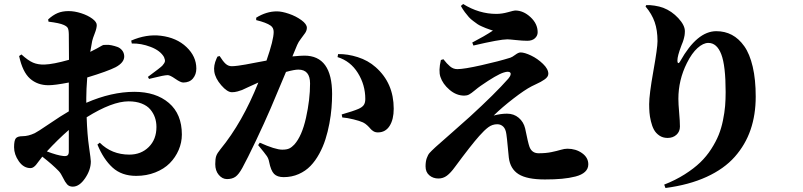

<svg xmlns="http://www.w3.org/2000/svg" viewBox="-20 -859 4040 966"><path d="M414.1 -366.2V-341.8Q541 -397 655.8 -397Q764.2 -397 829.6 -341.1Q895 -285.2 895 -182.1Q895 -142.1 878.9 -104.5Q862.8 -66.9 834 -37.8Q805.2 -8.8 761.2 8.5Q717.3 25.9 665 25.9Q592.3 25.9 546.4 -15.9Q500.5 -57.6 470.2 -131.8L481.9 -141.1Q542 -81.1 630.9 -81.1Q689.9 -81.1 728.5 -119.4Q767.1 -157.7 767.1 -220.2Q767.1 -245.6 759.5 -267.6Q752 -289.6 736.3 -308.3Q720.7 -327.1 692.6 -338.1Q664.6 -349.1 627 -349.1Q544.4 -349.1 416 -269Q418.9 -181.2 428 -119.1Q437 -57.1 437 -46.9Q437 -4.4 408.2 37.8Q379.4 80.1 346.2 80.1Q328.1 80.1 317.6 68.4Q307.1 56.6 296.9 35.2Q286.6 13.7 275.9 2Q243.2 -31.7 192.9 -70.8Q186 -62.5 176.3 -49.3Q166.5 -36.1 161.4 -29.8Q156.2 -23.4 148.9 -18.3Q141.6 -13.2 133.8 -13.2Q98.6 -13.2 74.7 -47.6Q50.8 -82 50.8 -118.2Q50.8 -152.3 59.6 -163.1Q68.4 -173.8 94.2 -173.8Q122.1 -173.8 154.8 -189Q167.5 -194.8 227.8 -235.8Q288.1 -276.9 326.2 -298.8V-443.8Q255.9 -430.2 224.1 -430.2Q168.5 -430.2 130.9 -463.6Q93.3 -497.1 76.2 -577.1L87.9 -585Q121.1 -554.7 146.2 -543.9Q171.4 -533.2 204.1 -534.2Q247.6 -535.6 327.1 -558.1Q327.1 -662.1 326.2 -687Q325.7 -710.9 320.3 -719.2Q314.9 -727.5 299.8 -733.9Q279.3 -743.2 224.1 -750L222.2 -761.2Q246.1 -783.2 269.8 -793.2Q293.5 -803.2 325.2 -803.2Q355 -803.2 388.4 -792.5Q421.9 -781.7 444.3 -765.1Q466.8 -748.5 466.8 -732.9Q466.8 -716.8 456.8 -691.4Q446.8 -666 443.8 -652.8Q443.4 -651.4 434.1 -598.1Q450.7 -606 466.6 -614.7Q482.4 -623.5 490 -627.9Q497.6 -632.3 501 -632.8Q504.9 -632.3 515.6 -633.3Q526.4 -634.3 541.5 -631.1Q556.6 -627.9 570.3 -623Q584 -618.2 594 -606.2Q604 -594.2 605 -577.1Q606.4 -544.9 562 -521Q522 -500.5 418.9 -469.2Q414.1 -407.2 414.1 -366.2ZM643.1 -640.1 640.1 -654.8Q716.3 -688 789.1 -679.2Q868.7 -669.4 918.2 -622.3Q967.8 -575.2 967.8 -514.2Q967.8 -484.4 950.7 -464.1Q933.6 -443.8 901.9 -443.8Q888.7 -443.8 861.8 -462.6Q835 -481.4 823.2 -481Q812 -480.5 794.9 -477.1Q777.8 -473.6 757.6 -468.5Q737.3 -463.4 730 -461.9L724.1 -472.2Q789.6 -520.5 796.9 -528.8Q807.6 -541 809.6 -549.1Q811.5 -557.1 805.2 -571.8Q786.6 -604.5 738 -623Q689.5 -641.6 643.1 -640.1ZM326.2 -96.2V-205.1Q270.5 -156.7 215.8 -97.2Q269 -77.1 297.9 -74.2Q313.5 -72.3 319.8 -77.4Q326.2 -82.5 326.2 -96.2Z M1475.1 -632.8 1451.2 -575.2Q1495.1 -579.1 1511.2 -579.1Q1650.9 -579.1 1650.9 -386.2Q1650.9 -351.6 1647.9 -315.4Q1645 -279.3 1637.2 -237.5Q1629.4 -195.8 1617.4 -158.2Q1605.5 -120.6 1586.2 -85.2Q1566.9 -49.8 1542.2 -24.2Q1517.6 1.5 1482.9 16.8Q1448.2 32.2 1407.2 32.2Q1375 32.2 1358.9 15.9Q1342.8 -0.5 1334 -44.9Q1331.1 -61 1322.5 -73.7Q1314 -86.4 1278.8 -128.9L1287.1 -141.1Q1365.2 -106 1399.9 -106Q1422.9 -106 1435.5 -112.1Q1448.2 -118.2 1460.9 -131.8Q1499 -174.3 1519.5 -266.1Q1540 -357.9 1540 -439Q1540 -508.8 1481 -508.8Q1461.4 -508.8 1418.9 -497.1Q1386.7 -419.4 1341.8 -314Q1310.5 -241.2 1267.1 -149.9Q1223.6 -58.6 1199.2 -14.2Q1181.2 18.6 1164.6 30.3Q1147.9 42 1122.1 42Q1098.6 42 1080.8 21Q1063 0 1063 -33.2Q1063 -60.1 1067.9 -74.2Q1072.8 -88.4 1088.9 -107.9Q1200.2 -243.7 1279.8 -443.8Q1244.6 -428.2 1225.1 -418.9Q1206.1 -409.7 1197.8 -406.2Q1189.5 -402.8 1175 -398.9Q1160.6 -395 1147 -395Q1123.5 -395 1093.3 -429.9Q1063 -464.8 1058.1 -499Q1053.7 -529.3 1069.3 -564Q1070.3 -566.4 1072.3 -570.3L1074.2 -574.2L1085 -577.1Q1102.5 -549.3 1115.7 -537.6Q1128.9 -525.9 1146 -525.9Q1158.2 -525.9 1178.7 -528.6Q1199.2 -531.2 1215.6 -534.4Q1231.9 -537.6 1267.3 -544.2Q1302.7 -550.8 1320.8 -554.2Q1356.9 -658.2 1356.9 -698.2Q1356.9 -719.2 1341.8 -730Q1319.8 -745.6 1269 -757.8V-770Q1320.3 -801.8 1373 -801.8Q1397.9 -801.8 1433.3 -789.8Q1468.8 -777.8 1496.3 -757.8Q1523.9 -737.8 1523.9 -719.2Q1523.9 -706.1 1515.4 -693.1Q1506.8 -680.2 1494.1 -664.1Q1481.4 -647.9 1475.1 -632.8ZM1678.2 -571.8 1681.2 -586.9Q1728.5 -587.9 1780 -571.5Q1831.5 -555.2 1870.1 -521Q1960.9 -440.9 1960.9 -312Q1960.9 -258.3 1940.4 -225.8Q1919.9 -193.4 1882.8 -192.9Q1869.6 -192.4 1859.6 -198.2Q1849.6 -204.1 1843.5 -211.7Q1837.4 -219.2 1827.4 -228.5Q1817.4 -237.8 1806.2 -243.2Q1789.1 -251 1758.3 -258.5Q1727.5 -266.1 1702.1 -268.1L1699.2 -283.2Q1758.8 -300.3 1783.2 -311Q1801.3 -318.8 1809.6 -329.8Q1817.9 -340.8 1817.9 -360.8Q1817.9 -432.1 1780.5 -491.9Q1743.2 -551.8 1678.2 -571.8Z M2460 -705.1Q2459.5 -705.1 2444.1 -710.4Q2428.7 -715.8 2424.3 -717.5Q2419.9 -719.2 2404.8 -725.8Q2389.6 -732.4 2382.6 -737.5Q2375.5 -742.7 2361.8 -752.7Q2348.1 -762.7 2339.1 -772.7Q2330.1 -782.7 2319.1 -797.4Q2308.1 -812 2298.8 -829.1L2310.1 -838.9Q2390.1 -789.1 2477.1 -789.1Q2505.4 -789.1 2535.6 -797.6Q2565.9 -806.2 2571.8 -806.2Q2613.3 -806.2 2649.2 -772.7Q2685.1 -739.3 2685.1 -696.8Q2685.1 -679.2 2671.4 -666.5Q2657.7 -653.8 2632.8 -653.8Q2609.4 -653.8 2575.7 -657.5Q2542 -661.1 2532.2 -661.1Q2495.1 -661.1 2361.8 -629.9L2356 -645Q2417.5 -676.8 2460 -705.1ZM2198.2 -557.1 2210.9 -561Q2228.5 -538.1 2244.6 -524.7Q2260.7 -511.2 2280.8 -511.2Q2314.5 -511.2 2402.6 -531Q2490.7 -550.8 2547.9 -568.8Q2557.1 -571.8 2572.8 -583.5Q2588.4 -595.2 2599.1 -595.2Q2619.1 -595.2 2651.9 -579.6Q2684.6 -564 2711.7 -537.8Q2738.8 -511.7 2738.8 -487.8Q2738.8 -480 2733.9 -472.7Q2729 -465.3 2718.8 -458.5Q2708.5 -451.7 2700.2 -447Q2691.9 -442.4 2676.5 -435.3Q2661.1 -428.2 2654.8 -424.8Q2619.6 -406.7 2563 -363Q2506.3 -319.3 2463.9 -277.8Q2500 -287.1 2530.8 -287.1Q2565.4 -287.1 2589.8 -266.4Q2614.3 -245.6 2622.1 -212.9Q2636.7 -140.1 2644 -120.1Q2656.2 -87.9 2689.9 -87.9Q2727.1 -87.9 2754.9 -93.8Q2782.7 -99.6 2801.3 -105.2Q2819.8 -110.8 2835 -110.8Q2877 -110.8 2908.4 -88.6Q2939.9 -66.4 2939.9 -32.2Q2939.9 -9.8 2923.3 5.6Q2906.7 21 2875.2 29.1Q2843.8 37.1 2806.9 40.5Q2770 43.9 2721.2 43.9Q2631.3 43.9 2589.1 17.3Q2546.9 -9.3 2540 -65.9Q2538.1 -83 2534.4 -123Q2530.8 -163.1 2527.8 -183.1Q2524.4 -210 2512 -221.9Q2499.5 -233.9 2481.9 -233.9Q2457 -233.9 2436.8 -218.8Q2416.5 -203.6 2391.1 -174.8Q2350.6 -129.4 2269 -19Q2247.6 10.7 2228.5 24.9Q2209.5 39.1 2186 39.1Q2158.7 39.1 2139.9 22.9Q2121.1 6.8 2121.1 -22Q2121.1 -46.4 2127.2 -63.5Q2133.3 -80.6 2141.4 -89.6Q2149.4 -98.6 2169.4 -117.2Q2173.8 -121.1 2175.8 -123Q2190.9 -136.7 2255.1 -192.9Q2319.3 -249 2344.2 -272Q2471.2 -388.2 2537.1 -462.9Q2554.7 -483.9 2547.4 -493.2Q2540 -502.4 2514.2 -494.1Q2479.5 -483.4 2397.9 -426.8Q2385.7 -418.5 2368.2 -403.8Q2350.6 -389.2 2340.1 -383.5Q2329.6 -377.9 2315.9 -377.9Q2275.9 -377.9 2241.7 -407.2Q2207.5 -436.5 2195.8 -472.2Q2185.5 -502.9 2198.2 -557.1Z M3288.1 -651.9Q3288.1 -707 3273.9 -747.8Q3259.8 -788.6 3228 -826.2L3231 -833Q3248.5 -834.5 3273.4 -830.6Q3298.3 -826.7 3316.9 -819.8Q3359.9 -803.2 3392.8 -767.6Q3425.8 -731.9 3425.8 -702.1Q3425.8 -696.8 3425.3 -691.2Q3424.8 -685.5 3424.3 -681.4Q3423.8 -677.2 3422.1 -670.9Q3420.4 -664.6 3419.9 -662.1Q3419.4 -659.7 3417 -652.6Q3414.6 -645.5 3414.1 -644.5Q3413.6 -643.6 3410.4 -635.5Q3407.2 -627.4 3407.2 -627Q3388.2 -576.7 3388.2 -555.2Q3388.2 -546.9 3390.1 -543.5Q3392.1 -540 3395.5 -542.2Q3398.9 -544.4 3402.8 -551.8Q3487.3 -702.1 3584 -702.1Q3627 -702.1 3662.1 -683.6Q3697.3 -665 3724.6 -626.5Q3752 -587.9 3767.1 -523.4Q3782.2 -459 3782.2 -373Q3782.2 -281.7 3756.3 -206.3Q3730.5 -130.9 3676.8 -70.1Q3623 -9.3 3534.9 31Q3446.8 71.3 3328.1 86.9L3321.8 69.8Q3378.9 47.4 3425 18.1Q3471.2 -11.2 3502.9 -41.7Q3534.7 -72.3 3558.3 -109.1Q3582 -146 3595.7 -179.9Q3609.4 -213.9 3617.4 -253.4Q3625.5 -293 3628.2 -325.7Q3630.9 -358.4 3630.9 -396Q3630.9 -528.8 3608.9 -585.9Q3586.9 -643.1 3543.9 -643.1Q3518.1 -643.1 3489.5 -617.4Q3460.9 -591.8 3436 -542Q3393.1 -456.5 3393.1 -361.8Q3393.1 -336.4 3397 -292.2Q3400.9 -248 3400.9 -222.2Q3400.9 -196.8 3383.3 -180.9Q3365.7 -165 3338.9 -165Q3314.9 -165 3297.4 -177Q3279.8 -189 3270.3 -206.5Q3260.7 -224.1 3254.9 -248.8Q3249 -273.4 3247.6 -293.2Q3246.1 -313 3246.1 -335Q3246.1 -382.8 3267.1 -500.5Q3288.1 -618.2 3288.1 -651.9Z"/></svg>

Font: Noto Serif JP Black
Style: Regular
Weight: 900
Designer: Ryoko NISHIZUKA  (kana & ideographs); Frank Grießhammer (Latin, Greek & Cyrillic); Wenlong ZHANG  (bopomofo); Sandoll Co
Foundry: Adobe Systems Incorporated
Version: Version 1.001;PS 1.001;hotconv 16.6.54;makeotf.lib2.5.65590